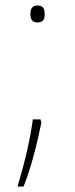

<svg xmlns="http://www.w3.org/2000/svg" viewBox="-20 -552 274 701"><path d="M116 -470C140 -470 143 -484 143 -501C143 -517 140 -532 116 -532C96 -532 91 -517 91 -501C91 -484 96 -470 116 -470ZM128 -116H100C89 -40 73 32 44 129H66C94 60 116 -30 131 -104Z"/></svg>

Font: Noto Sans Gurmukhi UI Thin
Style: Regular
Weight: 100
Designer: Jelle Bosma - Monotype Design Team
Foundry: Monotype Imaging Inc.
Version: Version 2.004